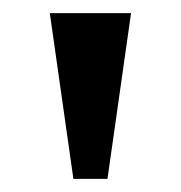

<svg xmlns="http://www.w3.org/2000/svg" viewBox="-20 -734 276 293"><path d="M92 -461 56 -714H180L144 -461Z"/></svg>

Font: Noto Serif Khmer Condensed SemiBold
Style: Regular
Weight: 600
Width: 3
Designer: Danh Hong and the Monotype Design Team
Foundry: Monotype Imaging Inc.
Version: Version 2.004; ttfautohint (v1.8.4.7-5d5b)